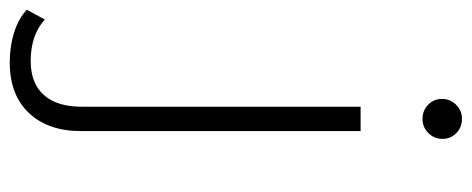

<svg xmlns="http://www.w3.org/2000/svg" viewBox="-395 -463 968 394"><g transform="rotate(90 89.0 -266.0)"><path d="M-41.5 189C-22.5 195 -2 198 20 198C64.7 198 99.3 184.8 124 158.5C148.7 132.2 161 96.7 161 52V-522H111V50C111 84 103 110 87 128C71 146 47.7 155 17 155C-18.3 155 -46.7 145.3 -68 126L-88 163C-76 174.3 -60.5 183 -41.5 189ZM107 -660.5C115 -652.8 124.7 -649 136 -649C147.3 -649 157 -653 165 -661C173 -669 177 -678.7 177 -690C177 -701.3 173 -710.8 165 -718.5C157 -726.2 147.3 -730 136 -730C124.7 -730 115 -726 107 -718C99 -710 95 -700.3 95 -689C95 -677.7 99 -668.2 107 -660.5Z"/></g></svg>

Font: Montserrat Custom ExtraLight
Style: Regular
Weight: 300
Designer: Julieta Ulanovsky
Foundry: Julieta Ulanovsky
Version: Version 7.200